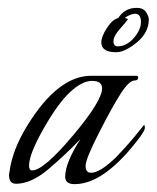

<svg xmlns="http://www.w3.org/2000/svg" viewBox="-20 -466 399 489"><path d="M347 -148Q349 -146 349 -140Q349 -134 335 -115Q246 3 170 3Q146 3 146 -16Q146 -51 185 -112Q150 -75 105 -36.5Q60 2 21 2Q3 2 3 -20Q3 -25 4 -27Q11 -84 50 -147Q128 -273 212 -273H327Q332 -273 332 -269Q332 -261 323 -261Q309 -261 288 -228.5Q267 -196 232.5 -128.5Q198 -61 198 -43.5Q198 -26 212 -26Q235 -26 276 -66Q298 -89 309 -102Q320 -115 323.5 -119Q327 -123 347 -148ZM240 -241Q240 -260 214.5 -260Q189 -260 158 -231Q127 -202 90.5 -137.5Q54 -73 54 -44Q54 -32 62 -32Q91 -32 165.5 -120.5Q240 -209 240 -241ZM276 -333Q238 -333 238 -358Q238 -373 252.5 -395Q267 -417 281 -420Q298 -446 328 -446Q345 -446 352 -435Q359 -424 359 -417Q359 -383 328.5 -358Q298 -333 276 -333ZM324 -431Q314 -431 298 -421L306 -417Q302 -411 285.5 -392.5Q269 -374 269 -361Q269 -348 280 -348Q300 -348 318 -366Q339 -389 339 -410Q339 -431 324 -431Z"/></svg>

Font: Italianno
Style: Regular
Weight: 400
Designer: Robert E. Leuschke
Foundry: Robert E. Leuschke
Version: Version 1.003